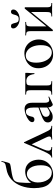

<svg xmlns="http://www.w3.org/2000/svg" viewBox="966 -1734 782 2753"><g transform="rotate(-90 1356.5 -358.0)"><path d="M35 -260Q35 -361 67 -446Q99 -531 161 -586.5Q223 -642 309 -656Q355 -664 372.5 -670Q390 -676 398 -687Q406 -698 414 -726Q415 -730 420 -729Q425 -728 424 -724L414 -682Q400 -622 389.5 -611Q379 -600 344 -595Q309 -590 285 -586Q187 -571 155.5 -551.5Q124 -532 116.5 -474Q109 -416 109 -237L87 -256Q112 -323 162.5 -355Q213 -387 272 -387Q330 -387 368.5 -358.5Q407 -330 425 -285.5Q443 -241 443 -194Q443 -132 413.5 -85Q384 -38 334.5 -12.5Q285 13 227 13Q143 13 89 -52Q35 -117 35 -260ZM363 -164Q363 -256 328 -309.5Q293 -363 238 -363Q204 -363 176 -341.5Q148 -320 132 -284.5Q116 -249 116 -209Q116 -124 154.5 -65Q193 -6 259 -6Q308 -6 335.5 -45Q363 -84 363 -164Z M478 -12Q496 -12 516.5 -37.5Q537 -63 567 -132L683 -401Q685 -405 689 -405Q693 -405 695 -401L819 -137Q846 -79 859.5 -55Q873 -31 887 -21.5Q901 -12 924 -12Q929 -12 929 -6Q929 0 924 0Q907 0 873 -2Q839 -4 823 -4Q808 -4 778 -2Q748 0 735 0Q731 0 731 -6Q731 -12 735 -12Q776 -12 776 -41Q776 -58 763 -84L658 -307L688 -352L590 -123Q572 -81 572 -55Q572 -12 620 -12Q625 -12 625 -6Q625 0 620 0Q609 0 589 -2Q569 -4 551 -4Q530 -4 510 -2Q492 0 478 0Q473 0 473 -6Q473 -12 478 -12Z M1233 8Q1217 8 1204 -15.5Q1191 -39 1191 -79V-262Q1191 -322 1176.5 -349.5Q1162 -377 1133 -377Q1099 -377 1083 -354Q1067 -331 1062 -301Q1057 -255 1019 -255Q1000 -255 990.5 -264Q981 -273 981 -287Q981 -313 1013 -338.5Q1045 -364 1090.5 -380Q1136 -396 1171 -396Q1213 -396 1236 -369Q1259 -342 1259 -292V-108Q1259 -43 1297 -43Q1316 -43 1341 -54H1342Q1346 -54 1347.5 -49.5Q1349 -45 1345 -43L1242 6Q1238 8 1233 8ZM977 -63Q977 -97 1003 -117Q1029 -137 1087 -159L1201 -201L1204 -188L1113 -151Q1087 -141 1072 -126.5Q1057 -112 1057 -90Q1057 -66 1072.5 -50.5Q1088 -35 1112 -35Q1131 -35 1155 -49L1214 -86L1216 -72L1143 -24Q1120 -7 1100 0Q1080 7 1058 7Q1019 7 998 -12.5Q977 -32 977 -63Z M1688 -377Q1688 -357 1687 -341.5Q1686 -326 1685 -315L1683 -256Q1683 -254 1677.5 -254Q1672 -254 1671 -256Q1662 -318 1637.5 -344.5Q1613 -371 1567 -371Q1530 -371 1518.5 -357Q1507 -343 1507 -303V-81Q1507 -50 1511.5 -36Q1516 -22 1528 -17Q1540 -12 1567 -12Q1569 -12 1569 -6Q1569 0 1567 0Q1541 0 1527 -1L1474 -2L1420 -1Q1405 0 1378 0Q1375 0 1375 -6Q1375 -12 1378 -12Q1405 -12 1417.5 -17Q1430 -22 1434.5 -36.5Q1439 -51 1439 -81V-305Q1439 -335 1434.5 -349.5Q1430 -364 1417.5 -369Q1405 -374 1379 -374Q1376 -374 1376 -380Q1376 -386 1379 -386H1680Q1686 -386 1687 -384.5Q1688 -383 1688 -377Z M1754 -198Q1754 -263 1786 -308.5Q1818 -354 1868 -376.5Q1918 -399 1970 -399Q2029 -399 2074 -370Q2119 -341 2143 -293.5Q2167 -246 2167 -193Q2167 -132 2137.5 -85Q2108 -38 2059 -12.5Q2010 13 1952 13Q1893 13 1848 -15.5Q1803 -44 1778.5 -92.5Q1754 -141 1754 -198ZM2085 -163Q2085 -228 2065.5 -277Q2046 -326 2012 -352.5Q1978 -379 1936 -379Q1887 -379 1860.5 -341.5Q1834 -304 1834 -231Q1834 -168 1853 -116.5Q1872 -65 1905.5 -35.5Q1939 -6 1981 -6Q2031 -6 2058 -45Q2085 -84 2085 -163Z M2286 5V-305Q2286 -335 2281.5 -349.5Q2277 -364 2264.5 -369Q2252 -374 2226 -374Q2224 -374 2224 -380Q2224 -386 2226 -386Q2249 -386 2262 -385L2319 -384L2385 -385Q2396 -386 2415 -386Q2418 -386 2418 -380Q2418 -374 2415 -374Q2388 -374 2375.5 -369Q2363 -364 2358.5 -349.5Q2354 -335 2354 -305V-63L2326 -49L2608 -392Q2611 -395 2616 -395Q2620 -395 2624 -393.5Q2628 -392 2628 -390V-81Q2628 -51 2632.5 -36.5Q2637 -22 2649.5 -17Q2662 -12 2688 -12Q2690 -12 2690 -6Q2690 0 2688 0Q2662 0 2648 -1L2595 -2L2539 -1Q2524 0 2499 0Q2496 0 2496 -6Q2496 -12 2499 -12Q2526 -12 2538.5 -17Q2551 -22 2555.5 -36.5Q2560 -51 2560 -81V-326L2590 -339L2307 6Q2303 10 2298 10Q2294 10 2290 8.5Q2286 7 2286 5ZM2521 -540Q2527 -565 2535.5 -578Q2544 -591 2563 -591Q2579 -591 2587.5 -582Q2596 -573 2596 -558Q2596 -534 2577 -512.5Q2558 -491 2526.5 -478.5Q2495 -466 2461 -466Q2426 -466 2394.5 -479Q2363 -492 2344 -513.5Q2325 -535 2325 -559Q2325 -574 2333.5 -582.5Q2342 -591 2358 -591Q2379 -591 2387 -578.5Q2395 -566 2402 -538Q2407 -510 2418 -495Q2429 -480 2460 -480Q2490 -480 2502.5 -496Q2515 -512 2521 -540Z"/></g></svg>

Font: Cormorant Garamond Medium
Style: Regular
Weight: 500
Designer: Christian Thalmann (Catharsis Fonts)
Foundry: Catharsis Fonts
Version: Version 4.000